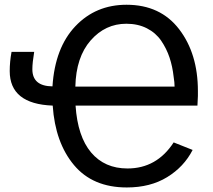

<svg xmlns="http://www.w3.org/2000/svg" viewBox="-20 -783 908 820"><path d="M301.8 -413.1H725.6Q725.6 -430.7 721.7 -454.1Q716.8 -499 704.1 -537.1Q691.4 -575.2 668.5 -608.9Q645.5 -642.6 607.4 -662.1Q569.3 -681.6 519.5 -681.6Q429.7 -681.6 367.2 -610.4Q304.7 -539.1 301.8 -413.1ZM21.5 -479.5Q21.5 -519.5 29.3 -561.5H126Q118.2 -514.6 118.2 -487.3Q118.2 -415 204.1 -414.1Q214.8 -579.1 301.8 -670.9Q388.7 -762.7 520.5 -762.7Q665 -762.7 745.1 -658.2Q825.2 -553.7 825.2 -394.5Q826.2 -382.8 823.2 -332H302.7Q311.5 -200.2 369.1 -131.8Q426.8 -63.5 524.4 -63.5Q649.4 -63.5 721.7 -174.8L802.7 -142.6Q765.6 -70.3 693.8 -26.4Q622.1 17.6 521.5 17.6Q376 17.6 295.9 -78.1Q215.8 -173.8 205.1 -332Q21.5 -338.9 21.5 -479.5Z"/></svg>

Font: Gothic A1 Medium
Style: Regular
Weight: 500
Designer: HanYang I&C Co.,Ltd.
Foundry: HanYang I&C Co.,Ltd.
Version: Version 2.50